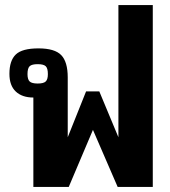

<svg xmlns="http://www.w3.org/2000/svg" viewBox="-20 -734 667 754"><path d="M111 -351Q67 -351 42 -374.5Q17 -398 17 -444Q17 -496 42 -520Q67 -544 131 -544Q195 -544 220.5 -517.5Q246 -491 246 -430V-195L318 -375H370L445 -195V-714H580V0H442L345 -224L250 0H111ZM168 -443Q168 -466 159.5 -474Q151 -482 128 -482Q105 -482 96.5 -474Q88 -466 88 -443Q88 -422 96.5 -414Q105 -406 128 -406Q151 -406 159.5 -414Q168 -422 168 -443Z"/></svg>

Font: Pridi Medium
Style: Regular
Weight: 500
Designer: Katatrad Team
Foundry: CadsonDemak
Version: Version 1.001